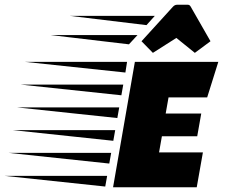

<svg xmlns="http://www.w3.org/2000/svg" viewBox="-273 -790 949 810"><path d="M204 0 296 -529H648L601 -379H438L426 -311H576L559 -215H410L398 -147H583L557 0ZM256 -484 -168 -529H263ZM239 -388 -185 -433H247ZM222 -292 -202 -337H230ZM205 -196 -219 -241H213ZM188 -100 -236 -145H196ZM171 -3 -253 -48H179ZM474 -770H519Q524 -770 527 -767.5Q530 -765 532 -761L615 -616L549 -567L471 -630L372 -567L324 -616L456 -761Q464 -770 474 -770ZM345 -684 22 -723H380ZM271 -603 -59 -642H307Z"/></svg>

Font: Faster One
Style: Regular
Weight: 400
Designer: Eduardo Rodriguez Tunni
Foundry: Eduardo Rodriguez Tunni
Version: Version 1.003; ttfautohint (v1.8.4.7-5d5b);gftools[0.9.23]